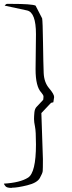

<svg xmlns="http://www.w3.org/2000/svg" viewBox="-84 -794 362 970"><path d="M97.7 -64.5Q97.7 -130.9 92.8 -154.3Q87.9 -177.7 87.9 -192.4Q87.9 -207 89.8 -226.6Q91.8 -246.1 102.5 -255.9L131.8 -287.1Q134.8 -289.1 134.8 -293Q134.8 -296.9 135.7 -304.7Q135.7 -305.7 135.7 -306.6Q135.7 -313.5 125 -326.2Q95.7 -356.4 95.7 -444.3L97.7 -621.1Q97.7 -731.4 52.7 -741.2L-60.5 -765.6Q-54.7 -773.4 -48.8 -774.4H-27.3Q76.2 -774.4 95.7 -765.6L128.9 -701.2Q131.8 -685.5 133.3 -579.1Q134.8 -472.7 136.7 -425.3Q138.7 -377.9 164.1 -348.1Q189.5 -318.4 189.5 -303.7L185.5 -277.3L173.8 -274.4L125 -222.7L132.8 9.8Q132.8 59.6 131.8 70.3Q130.9 81.1 117.2 105.5Q103.5 129.9 53.7 142.1Q3.9 154.3 -22.5 154.3Q-24.4 154.3 -25.4 155.3Q-48.8 155.3 -55.7 147.5Q-62.5 139.6 -64.5 133.8Q17.6 128.9 57.6 103.5Q97.7 78.1 97.7 -64.5Z"/></svg>

Font: Drukaatie burti
Style: Thin
Weight: 100
Version: Version 0.14